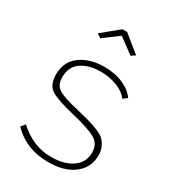

<svg xmlns="http://www.w3.org/2000/svg" viewBox="-180 -827 837 933"><g transform="rotate(30 238.0 -360.0)"><path d="M157 -638 135 -653 229 -730H255L350 -653L327 -638L242 -701ZM239 10Q114 10 35 -72L54 -95Q136 -19 238 -19Q312 -19 356.5 -50.5Q401 -82 401 -137Q401 -185 362.5 -207Q324 -229 227 -252Q130 -275 94.5 -297.5Q59 -320 59 -378Q59 -451 112 -489.5Q165 -528 245 -528Q306 -528 352 -507.5Q398 -487 420 -454L397 -437Q376 -466 333.5 -482.5Q291 -499 242 -499Q176 -499 134 -470Q92 -441 92 -383Q92 -338 121.5 -319.5Q151 -301 234 -282Q280 -271 305 -264Q330 -257 359 -245.5Q388 -234 402 -221Q416 -208 425.5 -187.5Q435 -167 435 -141Q435 -72 381.5 -31Q328 10 239 10Z"/></g></svg>

Font: Raleway
Style: ExtraLight
Weight: 200
Designer: Matt McInerney, Pablo Impallari, Rodrigo Fuenzalida
Foundry: Matt McInerney, Pablo Impallari, Rodrigo Fuenzalida
Version: Version 2.001